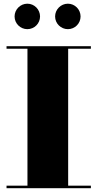

<svg xmlns="http://www.w3.org/2000/svg" viewBox="-20 -994 514 1014"><path d="M271 -907C271 -870 301.5 -840 338.5 -840C375.5 -840 405.5 -870 405.5 -907C405.5 -944 375.5 -974.5 338.5 -974.5C301.5 -974.5 271 -944 271 -907ZM57 -907C57 -870 87.5 -840 124.5 -840C161.5 -840 191.5 -870 191.5 -907C191.5 -944 161.5 -974.5 124.5 -974.5C87.5 -974.5 57 -944 57 -907ZM14.5 -13.5V0H460V-13.5H340V-736.5H460V-750H14.5V-736.5H125V-13.5Z"/></svg>

Font: Bodoni* 16pt Fatface
Style: Regular
Weight: 900
Version: Version 2.3